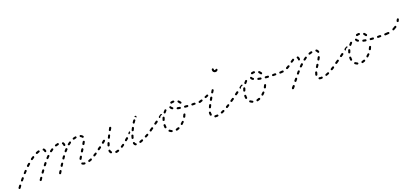

<svg xmlns="http://www.w3.org/2000/svg" viewBox="12 -1117 3919 1827"><g transform="rotate(-20 1971.5 -203.0)"><path d="M437 -8Q437 -12 433 -14Q431 -15 429 -15Q427 -16 425 -15Q424 -15 422 -13Q420 -12 419 -11L408 7Q406 11 407 15Q408 19 411 21Q413 22 415 22Q417 23 419 22Q421 22 422 21Q424 19 425 18L436 0Q438 -4 437 -8ZM27 0Q30 -3 29 -7Q29 -11 25 -14Q24 -15 22 -16Q20 -16 18 -16Q16 -16 14 -15Q13 -14 11 -12Q5 -4 -1 5Q-2 6 -2 6Q-5 9 -4 13Q-3 18 0 20Q3 23 7 22Q12 21 14 18Q14 18 15 17Q21 8 27 0ZM243 -6Q243 -8 243 -10Q243 -12 241 -13Q240 -15 239 -16Q235 -18 231 -18Q227 -17 225 -13L213 4Q212 6 211 8Q211 10 211 12Q212 14 213 15Q214 17 215 18Q219 21 223 20Q227 19 229 16L241 -2Q243 -4 243 -6ZM673 12Q676 9 677 5Q677 3 676 1Q675 -1 674 -3Q673 -4 671 -5Q669 -6 667 -6Q658 -7 653 -10Q651 -12 649 -12Q647 -13 645 -12Q643 -12 642 -11Q640 -10 639 -8Q636 -5 637 -1Q637 3 641 6Q650 13 666 14Q670 14 673 12ZM746 -7Q747 -11 746 -14Q745 -16 743 -18Q742 -19 740 -20Q738 -20 736 -20Q734 -20 732 -19Q723 -15 714 -12Q712 -12 710 -10Q709 -9 708 -7Q707 -5 707 -3Q707 -1 707 0Q709 4 712 6Q716 8 720 7Q730 4 741 -1Q744 -3 746 -7ZM807 -42Q808 -43 808 -45Q808 -47 808 -49Q808 -51 807 -53Q804 -56 800 -57Q796 -58 793 -55Q783 -49 775 -44Q774 -43 773 -41Q771 -39 771 -37Q771 -36 771 -34Q771 -32 772 -30Q775 -26 779 -26Q783 -25 786 -27Q794 -32 804 -39Q806 -40 807 -42ZM76 -65Q76 -69 73 -72Q70 -75 65 -74Q61 -74 59 -71Q51 -62 44 -53Q42 -50 42 -46Q42 -42 46 -39Q49 -37 53 -37Q57 -38 60 -41Q67 -49 74 -58Q77 -61 76 -65ZM467 -50 474 -61Q476 -63 476 -65Q476 -67 476 -69Q475 -70 474 -72Q473 -74 471 -75Q468 -77 464 -76Q460 -75 458 -72L450 -61L446 -54Q444 -50 445 -46Q446 -42 449 -40Q451 -39 453 -39Q455 -38 457 -39Q459 -39 460 -40Q462 -42 463 -43ZM636 -50Q636 -48 637 -46Q637 -44 639 -43Q640 -41 642 -40Q646 -39 650 -40Q653 -41 655 -45Q659 -52 665 -63Q666 -65 666 -67Q666 -69 666 -70Q665 -72 664 -74Q663 -76 661 -76Q658 -79 654 -77Q650 -76 648 -73Q641 -61 637 -54Q636 -52 636 -50ZM284 -65Q285 -67 285 -69Q284 -71 283 -73Q282 -75 281 -76Q277 -78 273 -78Q269 -77 267 -74L254 -56Q253 -54 253 -52Q252 -51 252 -49Q253 -47 254 -45Q255 -43 256 -42Q260 -40 264 -40Q268 -41 270 -44L283 -62Q284 -64 284 -65ZM851 -75Q852 -79 849 -83Q848 -84 846 -85Q845 -87 843 -87Q841 -87 839 -87Q837 -86 835 -85H834Q831 -82 830 -78Q830 -74 832 -71Q833 -69 835 -68Q836 -67 838 -66Q840 -66 842 -67Q844 -67 846 -68L847 -69Q850 -71 851 -75ZM126 -120Q126 -125 123 -127Q120 -130 116 -130Q112 -130 109 -127Q101 -119 94 -110Q91 -107 91 -103Q91 -99 94 -96Q97 -94 101 -94Q106 -94 108 -97Q116 -105 123 -113Q126 -116 126 -120ZM516 -128Q516 -132 512 -134Q509 -137 505 -136Q501 -135 498 -132Q492 -124 486 -115Q484 -111 484 -107Q485 -103 489 -101Q490 -100 492 -99Q494 -99 496 -99Q498 -99 500 -100Q501 -102 502 -103Q509 -112 514 -120Q517 -124 516 -128ZM329 -127Q329 -131 325 -133Q324 -135 322 -135Q320 -136 318 -136Q316 -135 314 -134Q313 -134 311 -132Q305 -124 298 -115Q295 -112 296 -108Q296 -104 299 -101Q301 -100 303 -99Q305 -99 307 -99Q309 -99 311 -100Q312 -101 314 -103Q320 -111 327 -119Q329 -123 329 -127ZM676 -121 674 -117Q672 -113 673 -109Q674 -105 677 -103Q679 -102 681 -102Q683 -101 685 -102Q687 -102 689 -103Q690 -105 691 -106L694 -110L702 -124Q703 -126 704 -128Q704 -130 703 -132Q703 -134 702 -135Q701 -137 699 -138Q695 -140 691 -139Q687 -138 685 -135ZM180 -172Q180 -176 177 -179Q175 -182 170 -182Q166 -183 163 -180Q155 -173 146 -165Q143 -162 143 -158Q143 -153 146 -150Q149 -147 153 -147Q157 -147 160 -150Q168 -158 176 -165Q180 -168 180 -172ZM378 -180Q378 -184 375 -187Q374 -188 372 -189Q370 -190 368 -190Q366 -190 364 -189Q363 -188 361 -187Q354 -179 346 -171Q343 -168 343 -164Q343 -160 346 -157Q349 -154 353 -154Q358 -155 360 -158Q368 -165 375 -173Q378 -176 378 -180ZM561 -179Q562 -181 561 -183Q561 -185 561 -186Q560 -188 558 -190Q555 -192 551 -192Q547 -192 544 -189Q537 -181 530 -173Q527 -170 528 -166Q528 -161 531 -159Q534 -156 538 -156Q543 -157 545 -160Q552 -168 559 -175Q560 -177 561 -179ZM710 -171Q711 -167 715 -164Q717 -163 719 -163Q721 -163 723 -163Q725 -164 726 -165Q728 -166 729 -168Q735 -179 739 -187Q741 -191 740 -194Q739 -198 735 -200Q733 -201 731 -201Q729 -202 727 -201Q725 -200 724 -199Q722 -198 721 -196Q718 -189 711 -178Q709 -175 710 -171ZM238 -217Q239 -221 237 -224Q235 -228 231 -229Q226 -229 223 -227Q214 -221 204 -214Q201 -211 200 -207Q200 -203 202 -200Q205 -196 209 -196Q213 -195 216 -198Q225 -205 234 -210Q238 -213 238 -217ZM434 -224Q435 -228 433 -232Q430 -235 426 -236Q422 -237 419 -235Q410 -229 401 -222Q399 -220 398 -219Q397 -217 397 -215Q397 -213 397 -211Q398 -209 399 -208Q401 -204 405 -204Q410 -203 413 -206Q421 -212 430 -218Q433 -220 434 -224ZM615 -228Q616 -232 613 -236Q612 -237 611 -238Q609 -240 607 -240Q605 -240 603 -240Q601 -239 599 -238Q591 -232 582 -225Q579 -223 578 -218Q578 -214 581 -211Q582 -210 584 -209Q585 -208 587 -208Q589 -207 591 -208Q593 -208 595 -210Q603 -216 611 -222Q614 -224 615 -228ZM536 -226Q536 -222 539 -219Q542 -216 546 -216Q548 -216 550 -217Q551 -217 553 -219Q554 -220 555 -222Q556 -224 556 -226Q556 -226 556 -227Q556 -234 554 -241Q551 -247 547 -253Q545 -254 544 -255Q542 -256 540 -256Q538 -256 536 -255Q534 -255 533 -253Q530 -251 529 -247Q529 -242 532 -239Q536 -235 536 -227Q536 -226 536 -226ZM349 -226Q352 -223 357 -223Q359 -223 360 -224Q362 -225 363 -227Q365 -228 365 -230Q366 -232 366 -234Q365 -242 362 -249Q359 -256 352 -261Q349 -263 345 -263Q341 -262 338 -258Q336 -255 336 -251Q337 -247 341 -245Q345 -241 346 -232Q346 -228 349 -226ZM735 -230Q739 -229 742 -231Q744 -232 745 -234Q746 -235 747 -237Q747 -239 747 -241Q747 -243 746 -245Q739 -256 725 -262Q724 -263 722 -263Q720 -263 718 -263Q716 -262 714 -261Q713 -259 712 -257Q710 -254 712 -250Q713 -246 717 -244Q725 -240 728 -235Q731 -231 735 -230ZM302 -244Q303 -246 304 -247Q305 -249 305 -251Q305 -253 305 -255Q304 -259 300 -261Q296 -263 292 -262Q282 -259 270 -254Q268 -253 267 -251Q266 -250 265 -248Q264 -246 264 -244Q264 -242 265 -240Q267 -237 271 -235Q274 -234 278 -235Q289 -240 298 -243Q300 -243 302 -244ZM496 -247Q498 -248 499 -249Q500 -251 501 -253Q501 -255 501 -257Q500 -261 497 -263Q493 -266 489 -265Q478 -263 467 -259Q465 -258 463 -257Q462 -256 461 -254Q460 -252 460 -250Q460 -248 461 -246Q461 -244 462 -243Q464 -242 466 -241Q467 -240 469 -240Q471 -240 473 -240Q483 -244 492 -245Q494 -246 496 -247ZM676 -249Q678 -250 679 -252Q680 -253 681 -255Q681 -257 681 -259Q680 -263 677 -266Q674 -268 670 -267Q659 -266 648 -262Q646 -262 644 -260Q643 -259 642 -257Q641 -256 641 -254Q640 -252 641 -250Q642 -246 646 -244Q650 -242 654 -243Q663 -246 673 -248Q675 -248 676 -249Z M1018 4Q1020 1 1018 -3Q1018 -5 1016 -7Q1015 -8 1013 -9Q1012 -10 1010 -10Q1008 -10 1006 -10Q996 -6 987 -5Q983 -5 980 -2Q978 1 978 6Q978 7 979 9Q980 11 982 12Q983 14 985 14Q987 15 989 15Q1000 14 1012 9Q1016 8 1018 4ZM1170 -1Q1175 5 1182 9Q1186 11 1190 9Q1194 8 1196 4Q1196 2 1196 0Q1197 -2 1196 -4Q1195 -6 1194 -7Q1192 -8 1191 -9Q1188 -11 1187 -12Q1187 -13 1187 -13Q1186 -13 1186 -14Q1186 -14 1186 -15Q1185 -17 1184 -20Q1183 -24 1180 -26Q1176 -28 1172 -27Q1170 -26 1168 -25Q1167 -24 1166 -22Q1165 -21 1165 -19Q1164 -17 1165 -15Q1166 -10 1168 -6Q1169 -4 1170 -1ZM1263 -8Q1265 -9 1266 -11Q1266 -13 1266 -15Q1266 -17 1265 -19Q1264 -22 1260 -24Q1256 -25 1252 -24Q1242 -19 1233 -16Q1231 -15 1229 -14Q1228 -12 1227 -11Q1226 -9 1226 -7Q1226 -5 1227 -3Q1228 1 1232 3Q1236 4 1240 3Q1249 -1 1260 -5Q1262 -6 1263 -8ZM939 1Q944 1 947 -2Q950 -4 950 -9Q950 -13 947 -16Q942 -21 941 -29Q941 -31 940 -33Q939 -34 937 -36Q936 -37 934 -38Q932 -38 930 -38Q926 -38 923 -34Q921 -31 921 -27Q922 -12 932 -2Q935 1 939 1ZM1081 -31Q1082 -32 1082 -34Q1083 -36 1082 -38Q1082 -40 1081 -42Q1078 -45 1074 -46Q1070 -46 1067 -44Q1058 -37 1049 -32Q1048 -31 1047 -29Q1045 -28 1045 -26Q1045 -24 1045 -22Q1045 -20 1046 -18Q1049 -15 1053 -14Q1057 -13 1060 -15Q1069 -21 1078 -28Q1080 -29 1081 -31ZM1331 -45Q1332 -49 1330 -53Q1328 -56 1324 -57Q1320 -58 1317 -56Q1307 -51 1298 -46Q1294 -44 1293 -40Q1292 -36 1294 -32Q1295 -31 1296 -29Q1298 -28 1300 -28Q1302 -27 1304 -27Q1306 -27 1307 -28Q1317 -34 1327 -39Q1330 -41 1331 -45ZM1169 -67Q1169 -65 1170 -63Q1171 -61 1173 -60Q1175 -59 1176 -58Q1180 -57 1184 -59Q1188 -61 1189 -65Q1191 -75 1195 -85Q1196 -87 1196 -89Q1196 -91 1195 -93Q1194 -95 1192 -96Q1191 -97 1189 -98Q1185 -99 1181 -98Q1178 -96 1176 -92Q1172 -81 1170 -71Q1169 -69 1169 -67ZM1139 -82Q1139 -86 1136 -89Q1135 -91 1133 -92Q1131 -93 1129 -93Q1127 -93 1125 -92Q1123 -91 1122 -90Q1114 -83 1106 -76Q1105 -74 1104 -73Q1103 -71 1103 -69Q1103 -67 1103 -65Q1104 -63 1105 -62Q1108 -59 1112 -58Q1116 -58 1119 -61Q1127 -68 1136 -75Q1139 -78 1139 -82ZM1378 -75Q1379 -79 1376 -83Q1375 -84 1373 -85Q1372 -86 1370 -87Q1368 -87 1366 -87Q1364 -86 1362 -85L1360 -83Q1356 -81 1355 -77Q1355 -73 1357 -69Q1358 -68 1360 -67Q1362 -66 1363 -65Q1365 -65 1367 -65Q1369 -66 1371 -67L1374 -69Q1377 -71 1378 -75ZM868 -88Q868 -92 866 -95Q863 -99 859 -99Q855 -100 852 -98Q843 -91 834 -85Q831 -83 830 -79Q829 -75 832 -71Q833 -70 835 -69Q836 -68 838 -67Q840 -67 842 -67Q844 -68 846 -69Q855 -75 864 -81Q867 -84 868 -88ZM931 -74Q933 -70 937 -69Q941 -68 945 -70Q948 -72 950 -75Q953 -85 957 -95Q958 -99 957 -103Q955 -107 951 -108Q947 -110 943 -108Q940 -106 938 -102Q934 -91 931 -82Q929 -78 931 -74ZM1156 -115Q1156 -117 1156 -119Q1156 -121 1156 -122Q1157 -124 1159 -126Q1166 -133 1173 -141Q1173 -141 1173 -141Q1173 -141 1173 -141Q1173 -140 1173 -138Q1173 -131 1175 -125Q1176 -122 1177 -120Q1175 -119 1172 -118Q1166 -115 1161 -110Q1161 -110 1161 -110Q1160 -110 1160 -111Q1159 -111 1159 -112Q1157 -113 1156 -115ZM925 -134Q925 -138 922 -142Q921 -143 919 -144Q918 -145 916 -145Q914 -145 912 -144Q910 -144 908 -143Q900 -136 892 -129Q891 -128 890 -126Q889 -124 888 -122Q888 -120 889 -118Q889 -116 891 -115Q892 -113 894 -112Q895 -111 897 -111Q899 -111 901 -111Q903 -112 905 -113Q913 -120 921 -127Q925 -130 925 -134ZM1196 -137Q1195 -135 1196 -133Q1197 -131 1198 -129Q1200 -128 1201 -127Q1205 -125 1209 -127Q1213 -128 1215 -132Q1219 -141 1224 -151Q1225 -153 1225 -155Q1225 -157 1224 -159Q1224 -161 1222 -162Q1221 -164 1219 -165Q1216 -167 1212 -165Q1208 -164 1206 -160Q1201 -150 1196 -140Q1196 -139 1196 -137ZM959 -143Q960 -139 964 -137Q967 -135 971 -137Q975 -138 977 -142Q982 -151 986 -161Q988 -165 987 -169Q986 -173 982 -175Q978 -176 974 -175Q970 -174 969 -170Q964 -160 959 -150Q957 -147 959 -143ZM1230 -203Q1229 -201 1230 -199Q1230 -197 1231 -195Q1232 -194 1234 -193Q1237 -190 1242 -191Q1246 -192 1248 -196Q1252 -202 1260 -213Q1263 -216 1262 -220Q1261 -224 1258 -227Q1256 -228 1255 -228Q1253 -229 1251 -228Q1249 -228 1247 -227Q1245 -226 1244 -225Q1236 -213 1231 -206Q1230 -205 1230 -203ZM992 -209Q993 -205 997 -203Q1000 -200 1004 -202Q1008 -203 1010 -206L1021 -225Q1023 -229 1022 -233Q1021 -237 1017 -239Q1013 -241 1009 -240Q1005 -239 1003 -235L993 -216Q991 -213 992 -209ZM1273 -256Q1277 -257 1280 -255Q1282 -254 1283 -252Q1284 -250 1284 -248Q1285 -246 1284 -244Q1284 -242 1282 -241Q1281 -239 1279 -236Q1276 -241 1272 -245Q1268 -247 1264 -249Q1265 -251 1266 -252Q1269 -256 1273 -256Z M1629 2Q1631 1 1631 -1Q1632 -3 1632 -5Q1632 -7 1631 -8Q1629 -12 1626 -14Q1622 -15 1618 -14Q1609 -10 1600 -8Q1598 -7 1596 -6Q1594 -5 1593 -3Q1592 -1 1592 1Q1592 3 1592 4Q1593 9 1596 11Q1600 13 1604 12Q1615 9 1626 5Q1628 4 1629 2ZM1551 9Q1553 9 1555 8Q1557 8 1558 6Q1560 5 1561 3Q1562 -1 1561 -5Q1559 -9 1555 -10Q1547 -14 1540 -19Q1536 -22 1532 -22Q1528 -21 1526 -18Q1524 -17 1524 -15Q1523 -13 1523 -11Q1523 -9 1524 -7Q1525 -5 1527 -4Q1536 4 1548 8Q1549 9 1551 9ZM1689 -44Q1690 -46 1690 -48Q1690 -50 1689 -52Q1688 -53 1687 -55Q1685 -56 1683 -57Q1681 -57 1679 -57Q1677 -57 1676 -56Q1674 -56 1673 -54Q1666 -47 1658 -40Q1657 -39 1656 -37Q1655 -35 1655 -33Q1655 -31 1655 -29Q1656 -27 1657 -26Q1659 -24 1660 -23Q1662 -23 1664 -22Q1666 -22 1668 -23Q1670 -24 1671 -25Q1680 -32 1687 -41Q1689 -42 1689 -44ZM1498 -54Q1499 -52 1500 -50Q1501 -48 1503 -47Q1504 -46 1506 -46Q1508 -45 1510 -46Q1512 -46 1514 -47Q1515 -48 1516 -50Q1518 -52 1518 -53Q1518 -55 1518 -57Q1517 -64 1517 -71Q1517 -74 1517 -76Q1517 -81 1514 -84Q1511 -87 1507 -87Q1503 -87 1500 -84Q1497 -81 1497 -77Q1497 -74 1497 -71Q1497 -62 1498 -54ZM1396 -89Q1397 -93 1394 -96Q1392 -99 1388 -100Q1384 -101 1380 -98L1361 -85Q1360 -84 1359 -82Q1357 -81 1357 -79Q1357 -77 1357 -75Q1358 -73 1359 -71Q1361 -68 1365 -67Q1369 -66 1373 -69L1392 -82Q1395 -84 1396 -89ZM1729 -108Q1729 -110 1729 -112Q1728 -113 1727 -115Q1725 -116 1723 -117Q1720 -119 1716 -117Q1712 -116 1710 -112Q1706 -103 1701 -94Q1699 -90 1700 -86Q1701 -82 1705 -80Q1709 -78 1713 -79Q1717 -80 1719 -84Q1724 -94 1728 -104Q1729 -106 1729 -108ZM1458 -133Q1459 -137 1456 -140Q1455 -142 1453 -143Q1452 -144 1450 -144Q1448 -145 1446 -144Q1444 -144 1442 -143L1424 -129Q1420 -127 1419 -123Q1419 -119 1421 -115Q1424 -112 1428 -111Q1432 -110 1435 -113L1454 -126Q1457 -129 1458 -133ZM1506 -122Q1508 -119 1512 -118Q1514 -117 1516 -117Q1518 -117 1520 -118Q1522 -119 1523 -121Q1524 -122 1525 -124Q1528 -134 1532 -143Q1533 -147 1532 -151Q1530 -155 1527 -156Q1523 -158 1519 -156Q1515 -155 1513 -151Q1509 -141 1506 -130Q1504 -126 1506 -122ZM1500 -170Q1505 -175 1511 -177Q1515 -179 1519 -179Q1517 -183 1517 -186Q1514 -189 1511 -189Q1507 -189 1504 -187L1485 -174Q1482 -171 1481 -167Q1481 -163 1483 -160Q1484 -158 1486 -157Q1488 -156 1490 -156Q1490 -156 1490 -156Q1491 -156 1491 -155Q1492 -158 1493 -160Q1495 -166 1500 -170ZM1902 -162Q1904 -163 1905 -164Q1906 -165 1907 -167Q1908 -169 1908 -171Q1908 -175 1905 -178Q1902 -181 1898 -181H1896Q1894 -181 1892 -180Q1890 -179 1889 -178Q1887 -177 1887 -175Q1886 -173 1886 -171Q1886 -167 1889 -164Q1892 -161 1896 -161H1898Q1900 -161 1902 -162ZM1852 -164Q1855 -167 1855 -171Q1855 -173 1854 -175Q1853 -177 1852 -178Q1850 -180 1849 -181Q1847 -181 1845 -182H1824Q1819 -182 1816 -179Q1813 -176 1813 -172Q1813 -170 1814 -168Q1815 -167 1816 -165Q1817 -164 1819 -163Q1821 -162 1823 -162H1844Q1849 -161 1852 -164ZM1779 -167Q1782 -170 1782 -174Q1782 -176 1782 -178Q1781 -179 1780 -181Q1778 -182 1776 -183Q1775 -184 1773 -184Q1762 -185 1752 -186Q1748 -186 1744 -184Q1741 -181 1741 -177Q1741 -175 1741 -173Q1742 -171 1743 -169Q1744 -168 1746 -167Q1748 -166 1750 -166Q1760 -165 1771 -164Q1776 -164 1779 -167ZM1706 -174Q1709 -176 1710 -180Q1710 -184 1708 -188Q1706 -191 1701 -192Q1691 -194 1681 -196Q1679 -196 1677 -196Q1675 -195 1674 -194Q1672 -193 1671 -191Q1670 -190 1669 -188Q1668 -184 1671 -180Q1673 -177 1677 -176Q1687 -174 1698 -172Q1702 -171 1706 -174ZM1539 -190Q1540 -186 1543 -183Q1546 -180 1550 -181Q1554 -181 1557 -185Q1563 -193 1570 -200Q1573 -203 1573 -207Q1573 -211 1570 -214Q1567 -217 1563 -217Q1559 -217 1556 -214Q1548 -206 1541 -197Q1539 -194 1539 -190ZM1633 -193Q1637 -194 1639 -198Q1640 -199 1641 -201Q1641 -203 1641 -205Q1640 -207 1639 -209Q1638 -210 1636 -212Q1628 -217 1626 -223Q1625 -226 1621 -228Q1617 -230 1613 -228Q1609 -226 1608 -223Q1606 -219 1608 -215Q1612 -203 1625 -195Q1629 -193 1633 -193ZM1712 -253Q1710 -254 1708 -254Q1706 -254 1704 -253Q1703 -252 1701 -250Q1700 -249 1699 -247Q1699 -245 1699 -243Q1699 -241 1700 -239Q1700 -238 1702 -236Q1708 -230 1713 -222Q1715 -218 1720 -217Q1724 -216 1727 -218Q1731 -221 1732 -225Q1733 -229 1731 -232Q1724 -243 1715 -251Q1714 -252 1712 -253ZM1632 -262Q1630 -258 1631 -254Q1631 -253 1633 -251Q1634 -249 1636 -248Q1637 -247 1639 -247Q1641 -247 1643 -247Q1651 -250 1662 -250Q1666 -250 1669 -253Q1672 -256 1672 -260Q1671 -264 1668 -267Q1665 -270 1661 -270Q1648 -270 1638 -267Q1634 -266 1632 -262Z M2012 19Q2016 18 2019 15Q2021 12 2021 8Q2020 4 2017 1Q2014 -2 2010 -1Q2005 -1 2000 -1Q1995 -1 1991 -1Q1987 -2 1984 1Q1981 4 1980 8Q1980 10 1980 12Q1981 14 1982 15Q1984 17 1985 18Q1987 19 1989 19Q1994 19 2000 19Q2006 19 2012 19ZM2089 -9Q2090 -13 2088 -17Q2087 -19 2086 -20Q2084 -21 2082 -22Q2081 -23 2079 -22Q2077 -22 2075 -22Q2065 -17 2056 -13Q2054 -13 2053 -11Q2052 -10 2051 -8Q2050 -6 2050 -4Q2050 -2 2051 0Q2052 3 2056 5Q2060 7 2064 5Q2073 1 2083 -3Q2087 -5 2089 -9ZM1944 -19Q1945 -15 1949 -13Q1952 -10 1956 -11Q1958 -12 1960 -13Q1961 -14 1962 -15Q1964 -17 1964 -19Q1964 -21 1964 -23Q1963 -29 1963 -39Q1963 -40 1963 -41Q1964 -45 1961 -48Q1958 -51 1954 -52Q1950 -52 1947 -50Q1944 -47 1943 -43Q1943 -41 1943 -39Q1943 -27 1944 -19ZM2151 -46Q2152 -50 2150 -54Q2148 -57 2143 -58Q2139 -59 2136 -56Q2127 -51 2118 -46Q2115 -43 2114 -39Q2113 -35 2115 -32Q2116 -30 2118 -29Q2119 -28 2121 -27Q2123 -27 2125 -27Q2127 -27 2129 -28Q2138 -34 2147 -40Q2150 -42 2151 -46ZM2194 -75Q2195 -79 2192 -83Q2191 -84 2189 -85Q2188 -87 2186 -87Q2184 -87 2182 -87Q2180 -86 2178 -85Q2174 -82 2174 -78Q2173 -74 2175 -71Q2176 -69 2178 -68Q2180 -67 2182 -67Q2184 -66 2186 -67Q2188 -67 2189 -68L2190 -69Q2193 -71 2194 -75ZM1961 -90Q1961 -88 1961 -86Q1962 -84 1963 -83Q1965 -81 1967 -80Q1970 -79 1974 -80Q1978 -81 1980 -85Q1984 -94 1989 -104Q1991 -107 1990 -111Q1988 -115 1985 -117Q1981 -119 1977 -118Q1973 -116 1971 -113Q1966 -103 1962 -94Q1961 -92 1961 -90ZM1994 -150Q1996 -146 1999 -144Q2001 -143 2003 -143Q2005 -143 2007 -143Q2009 -144 2010 -145Q2012 -146 2013 -148L2023 -166Q2025 -170 2024 -174Q2023 -178 2019 -180Q2017 -181 2015 -181Q2013 -181 2011 -181Q2010 -180 2008 -179Q2006 -178 2005 -176L1995 -158Q1993 -154 1994 -150ZM1924 -170Q1926 -171 1927 -173Q1928 -175 1928 -177Q1928 -179 1927 -181Q1926 -185 1922 -186Q1919 -188 1915 -187Q1905 -184 1895 -181Q1891 -179 1889 -176Q1887 -172 1888 -168Q1889 -166 1890 -165Q1892 -163 1893 -162Q1895 -161 1897 -161Q1899 -161 1901 -161Q1911 -165 1921 -168Q1923 -169 1924 -170ZM1992 -196Q1993 -198 1994 -200Q1995 -202 1995 -204Q1995 -206 1994 -207Q1992 -211 1988 -213Q1984 -214 1981 -212Q1972 -208 1962 -204Q1958 -203 1956 -199Q1955 -195 1956 -191Q1958 -188 1962 -186Q1966 -184 1969 -186Q1980 -190 1989 -194Q1991 -195 1992 -196ZM2030 -213Q2031 -209 2035 -207Q2038 -205 2042 -206Q2046 -207 2048 -210L2059 -228Q2061 -232 2060 -236Q2059 -240 2055 -242Q2052 -244 2048 -243Q2044 -242 2042 -238L2031 -220Q2029 -217 2030 -213ZM2137 -406Q2134 -406 2131 -408Q2129 -411 2129 -414Q2129 -415 2129 -416Q2130 -420 2128 -424Q2126 -427 2122 -429Q2120 -429 2118 -429Q2116 -429 2115 -428Q2113 -427 2112 -425Q2111 -423 2110 -422Q2109 -418 2109 -414Q2109 -408 2111 -403Q2113 -398 2117 -394Q2121 -390 2126 -388Q2131 -386 2137 -386Q2144 -386 2150 -389Q2156 -392 2159 -397Q2162 -401 2161 -405Q2161 -409 2157 -411Q2156 -412 2154 -413Q2152 -413 2150 -413Q2148 -413 2146 -412Q2145 -411 2143 -409Q2142 -408 2141 -407Q2139 -406 2137 -406Z M2446 2Q2448 1 2448 -1Q2449 -3 2449 -5Q2449 -7 2448 -8Q2446 -12 2443 -14Q2439 -15 2435 -14Q2426 -10 2417 -8Q2415 -7 2413 -6Q2411 -5 2410 -3Q2409 -1 2409 1Q2409 3 2409 4Q2410 9 2413 11Q2417 13 2421 12Q2432 9 2443 5Q2445 4 2446 2ZM2368 9Q2370 9 2372 8Q2374 8 2375 6Q2377 5 2378 3Q2379 -1 2378 -5Q2376 -9 2372 -10Q2364 -14 2357 -19Q2353 -22 2349 -22Q2345 -21 2343 -18Q2341 -17 2341 -15Q2340 -13 2340 -11Q2340 -9 2341 -7Q2342 -5 2344 -4Q2353 4 2365 8Q2366 9 2368 9ZM2506 -44Q2507 -46 2507 -48Q2507 -50 2506 -52Q2505 -53 2504 -55Q2502 -56 2500 -57Q2498 -57 2496 -57Q2494 -57 2493 -56Q2491 -56 2490 -54Q2483 -47 2475 -40Q2474 -39 2473 -37Q2472 -35 2472 -33Q2472 -31 2472 -29Q2473 -27 2474 -26Q2476 -24 2477 -23Q2479 -23 2481 -22Q2483 -22 2485 -23Q2487 -24 2488 -25Q2497 -32 2504 -41Q2506 -42 2506 -44ZM2315 -54Q2316 -52 2317 -50Q2318 -48 2320 -47Q2321 -46 2323 -46Q2325 -45 2327 -46Q2329 -46 2331 -47Q2332 -48 2333 -50Q2335 -52 2335 -53Q2335 -55 2335 -57Q2334 -64 2334 -71Q2334 -74 2334 -76Q2334 -81 2331 -84Q2328 -87 2324 -87Q2320 -87 2317 -84Q2314 -81 2314 -77Q2314 -74 2314 -71Q2314 -62 2315 -54ZM2213 -89Q2214 -93 2211 -96Q2209 -99 2205 -100Q2201 -101 2197 -98L2178 -85Q2177 -84 2176 -82Q2174 -81 2174 -79Q2174 -77 2174 -75Q2175 -73 2176 -71Q2178 -68 2182 -67Q2186 -66 2190 -69L2209 -82Q2212 -84 2213 -89ZM2546 -108Q2546 -110 2546 -112Q2545 -113 2544 -115Q2542 -116 2540 -117Q2537 -119 2533 -117Q2529 -116 2527 -112Q2523 -103 2518 -94Q2516 -90 2517 -86Q2518 -82 2522 -80Q2526 -78 2530 -79Q2534 -80 2536 -84Q2541 -94 2545 -104Q2546 -106 2546 -108ZM2275 -133Q2276 -137 2273 -140Q2272 -142 2270 -143Q2269 -144 2267 -144Q2265 -145 2263 -144Q2261 -144 2259 -143L2241 -129Q2237 -127 2236 -123Q2236 -119 2238 -115Q2241 -112 2245 -111Q2249 -110 2252 -113L2271 -126Q2274 -129 2275 -133ZM2323 -122Q2325 -119 2329 -118Q2331 -117 2333 -117Q2335 -117 2337 -118Q2339 -119 2340 -121Q2341 -122 2342 -124Q2345 -134 2349 -143Q2350 -147 2349 -151Q2347 -155 2344 -156Q2340 -158 2336 -156Q2332 -155 2330 -151Q2326 -141 2323 -130Q2321 -126 2323 -122ZM2317 -170Q2322 -175 2328 -177Q2332 -179 2336 -179Q2334 -183 2334 -186Q2331 -189 2328 -189Q2324 -189 2321 -187L2302 -174Q2299 -171 2298 -167Q2298 -163 2300 -160Q2301 -158 2303 -157Q2305 -156 2307 -156Q2307 -156 2307 -156Q2308 -156 2308 -155Q2309 -158 2310 -160Q2312 -166 2317 -170ZM2719 -162Q2721 -163 2722 -164Q2723 -165 2724 -167Q2725 -169 2725 -171Q2725 -175 2722 -178Q2719 -181 2715 -181H2713Q2711 -181 2709 -180Q2707 -179 2706 -178Q2704 -177 2704 -175Q2703 -173 2703 -171Q2703 -167 2706 -164Q2709 -161 2713 -161H2715Q2717 -161 2719 -162ZM2669 -164Q2672 -167 2672 -171Q2672 -173 2671 -175Q2670 -177 2669 -178Q2667 -180 2666 -181Q2664 -181 2662 -182H2641Q2636 -182 2633 -179Q2630 -176 2630 -172Q2630 -170 2631 -168Q2632 -167 2633 -165Q2634 -164 2636 -163Q2638 -162 2640 -162H2661Q2666 -161 2669 -164ZM2596 -167Q2599 -170 2599 -174Q2599 -176 2599 -178Q2598 -179 2597 -181Q2595 -182 2593 -183Q2592 -184 2590 -184Q2579 -185 2569 -186Q2565 -186 2561 -184Q2558 -181 2558 -177Q2558 -175 2558 -173Q2559 -171 2560 -169Q2561 -168 2563 -167Q2565 -166 2567 -166Q2577 -165 2588 -164Q2593 -164 2596 -167ZM2523 -174Q2526 -176 2527 -180Q2527 -184 2525 -188Q2523 -191 2518 -192Q2508 -194 2498 -196Q2496 -196 2494 -196Q2492 -195 2491 -194Q2489 -193 2488 -191Q2487 -190 2486 -188Q2485 -184 2488 -180Q2490 -177 2494 -176Q2504 -174 2515 -172Q2519 -171 2523 -174ZM2356 -190Q2357 -186 2360 -183Q2363 -180 2367 -181Q2371 -181 2374 -185Q2380 -193 2387 -200Q2390 -203 2390 -207Q2390 -211 2387 -214Q2384 -217 2380 -217Q2376 -217 2373 -214Q2365 -206 2358 -197Q2356 -194 2356 -190ZM2450 -193Q2454 -194 2456 -198Q2457 -199 2458 -201Q2458 -203 2458 -205Q2457 -207 2456 -209Q2455 -210 2453 -212Q2445 -217 2443 -223Q2442 -226 2438 -228Q2434 -230 2430 -228Q2426 -226 2425 -223Q2423 -219 2425 -215Q2429 -203 2442 -195Q2446 -193 2450 -193ZM2529 -253Q2527 -254 2525 -254Q2523 -254 2521 -253Q2520 -252 2518 -250Q2517 -249 2516 -247Q2516 -245 2516 -243Q2516 -241 2517 -239Q2517 -238 2519 -236Q2525 -230 2530 -222Q2532 -218 2537 -217Q2541 -216 2544 -218Q2548 -221 2549 -225Q2550 -229 2548 -232Q2541 -243 2532 -251Q2531 -252 2529 -253ZM2449 -262Q2447 -258 2448 -254Q2448 -253 2450 -251Q2451 -249 2453 -248Q2454 -247 2456 -247Q2458 -247 2460 -247Q2468 -250 2479 -250Q2483 -250 2486 -253Q2489 -256 2489 -260Q2488 -264 2485 -267Q2482 -270 2478 -270Q2465 -270 2455 -267Q2451 -266 2449 -262Z M2799 -8Q2799 -12 2795 -15Q2792 -17 2788 -17Q2784 -16 2781 -13Q2774 -4 2767 3Q2765 7 2765 11Q2765 15 2768 18Q2772 20 2776 20Q2780 20 2783 17Q2789 9 2797 0Q2799 -4 2799 -8ZM3068 19Q3072 19 3075 16Q3077 13 3077 9Q3077 7 3076 5Q3075 3 3074 2Q3072 0 3070 0Q3068 -1 3066 -1Q3062 0 3057 0Q3053 0 3048 -2Q3044 -3 3041 -1Q3037 1 3036 5Q3035 7 3035 9Q3036 11 3037 13Q3038 15 3039 16Q3041 17 3043 18Q3050 20 3058 20Q3063 20 3068 19ZM3145 -2Q3147 -4 3147 -5Q3148 -7 3148 -9Q3148 -11 3147 -13Q3146 -17 3142 -18Q3138 -20 3134 -18Q3124 -14 3115 -10Q3111 -9 3109 -5Q3107 -2 3108 2Q3109 4 3110 6Q3112 7 3113 8Q3115 9 3117 9Q3119 9 3121 8Q3131 5 3142 0Q3144 -1 3145 -2ZM3210 -40Q3211 -42 3212 -44Q3212 -46 3212 -48Q3211 -50 3210 -51Q3208 -55 3204 -55Q3200 -56 3196 -54Q3187 -47 3178 -42Q3175 -40 3174 -36Q3173 -32 3175 -28Q3176 -27 3178 -26Q3180 -24 3181 -24Q3183 -23 3185 -24Q3187 -24 3189 -25Q3198 -31 3208 -37Q3209 -38 3210 -40ZM3018 -32Q3019 -30 3020 -29Q3021 -27 3022 -26Q3024 -25 3026 -24Q3030 -24 3034 -26Q3037 -28 3038 -32Q3040 -41 3044 -52Q3044 -54 3044 -56Q3044 -58 3043 -59Q3042 -61 3041 -63Q3040 -64 3038 -65Q3034 -66 3030 -64Q3026 -63 3025 -59Q3020 -47 3018 -36Q3018 -34 3018 -32ZM2845 -66Q2844 -70 2841 -72Q2838 -75 2834 -74Q2830 -74 2827 -71L2813 -54Q2811 -50 2811 -46Q2812 -42 2815 -39Q2818 -37 2822 -37Q2827 -38 2829 -41L2843 -58Q2845 -61 2845 -66ZM3255 -72Q3257 -73 3257 -75Q3257 -77 3257 -79Q3256 -81 3255 -83Q3253 -86 3249 -87Q3245 -88 3241 -85L3239 -83Q3237 -82 3236 -81Q3235 -79 3235 -77Q3234 -75 3235 -73Q3235 -71 3236 -69Q3239 -66 3243 -65Q3247 -65 3250 -67L3253 -69Q3254 -70 3255 -72ZM3049 -99Q3050 -95 3053 -93Q3055 -91 3057 -91Q3059 -91 3061 -91Q3062 -92 3064 -93Q3066 -94 3067 -96L3079 -114Q3081 -118 3080 -122Q3079 -126 3076 -128Q3074 -129 3072 -129Q3070 -130 3068 -129Q3066 -129 3064 -128Q3063 -126 3062 -125L3050 -106Q3048 -103 3049 -99ZM2891 -118Q2892 -120 2892 -122Q2892 -124 2891 -126Q2890 -127 2888 -129Q2887 -130 2885 -131Q2883 -131 2881 -131Q2879 -131 2877 -130Q2876 -129 2874 -128Q2867 -120 2860 -111Q2859 -110 2858 -108Q2858 -106 2858 -104Q2858 -102 2859 -100Q2860 -98 2861 -97Q2864 -94 2869 -95Q2873 -95 2875 -98Q2883 -107 2889 -115Q2891 -116 2891 -118ZM2943 -174Q2943 -179 2940 -182Q2937 -185 2933 -185Q2929 -185 2926 -182Q2918 -175 2910 -166Q2907 -163 2907 -159Q2907 -155 2910 -152Q2913 -149 2917 -149Q2921 -149 2924 -152Q2932 -160 2940 -167Q2943 -170 2943 -174ZM3087 -161Q3088 -157 3092 -155Q3094 -154 3096 -154Q3098 -154 3099 -154Q3101 -155 3103 -156Q3105 -157 3105 -159Q3111 -170 3116 -179Q3118 -183 3116 -187Q3115 -191 3111 -192Q3107 -194 3103 -193Q3100 -191 3098 -188Q3094 -179 3088 -169Q3086 -165 3087 -161ZM2743 -164Q2745 -165 2746 -167Q2747 -168 2747 -170Q2748 -172 2748 -174Q2747 -178 2744 -181Q2740 -183 2736 -183Q2726 -181 2715 -181Q2711 -181 2708 -178Q2705 -175 2705 -171Q2705 -167 2708 -164Q2711 -161 2715 -161Q2727 -161 2739 -163Q2741 -163 2743 -164ZM2815 -195Q2817 -196 2817 -198Q2817 -200 2817 -202Q2817 -204 2816 -206Q2813 -209 2809 -210Q2805 -211 2802 -209Q2792 -203 2783 -198Q2779 -196 2778 -192Q2777 -188 2779 -185Q2779 -183 2781 -182Q2783 -180 2784 -180Q2786 -179 2788 -179Q2790 -179 2792 -180Q2802 -185 2813 -192Q2814 -193 2815 -195ZM3000 -219Q3000 -223 2998 -227Q2997 -228 2995 -229Q2994 -230 2992 -231Q2990 -231 2988 -231Q2986 -231 2984 -229Q2975 -223 2966 -216Q2963 -214 2962 -210Q2961 -206 2964 -202Q2966 -199 2971 -199Q2975 -198 2978 -200Q2987 -207 2995 -213Q2999 -215 3000 -219ZM2913 -228Q2912 -224 2915 -221Q2918 -218 2922 -218Q2926 -217 2929 -220Q2932 -223 2933 -227Q2933 -230 2933 -233Q2933 -247 2925 -256Q2922 -259 2918 -259Q2914 -259 2911 -257Q2908 -254 2908 -250Q2907 -246 2910 -242Q2913 -240 2913 -233Q2913 -230 2913 -228ZM2879 -241Q2880 -245 2877 -249Q2875 -253 2871 -254Q2867 -255 2864 -252Q2856 -248 2844 -239Q2843 -238 2842 -236Q2840 -235 2840 -233Q2840 -231 2840 -229Q2841 -227 2842 -225Q2844 -222 2849 -221Q2853 -221 2856 -223Q2867 -231 2874 -235Q2878 -237 2879 -241ZM3114 -225Q3117 -222 3121 -223Q3125 -224 3128 -227Q3130 -231 3129 -235Q3128 -243 3123 -249Q3119 -255 3112 -259Q3111 -260 3109 -260Q3107 -260 3105 -260Q3103 -259 3101 -258Q3100 -257 3099 -255Q3097 -252 3098 -248Q3099 -244 3102 -241Q3109 -238 3110 -231Q3110 -227 3114 -225ZM3062 -243Q3064 -244 3065 -246Q3066 -248 3066 -250Q3067 -252 3066 -254Q3065 -258 3062 -260Q3058 -262 3054 -261Q3043 -259 3032 -254Q3030 -254 3029 -252Q3027 -251 3027 -249Q3026 -247 3026 -245Q3026 -243 3026 -242Q3028 -238 3032 -236Q3035 -234 3039 -236Q3049 -239 3059 -242Q3061 -242 3062 -243Z M3509 2Q3511 1 3511 -1Q3512 -3 3512 -5Q3512 -7 3511 -8Q3509 -12 3506 -14Q3502 -15 3498 -14Q3489 -10 3480 -8Q3478 -7 3476 -6Q3474 -5 3473 -3Q3472 -1 3472 1Q3472 3 3472 4Q3473 9 3476 11Q3480 13 3484 12Q3495 9 3506 5Q3508 4 3509 2ZM3431 9Q3433 9 3435 8Q3437 8 3438 6Q3440 5 3441 3Q3442 -1 3441 -5Q3439 -9 3435 -10Q3427 -14 3420 -19Q3416 -22 3412 -22Q3408 -21 3406 -18Q3404 -17 3404 -15Q3403 -13 3403 -11Q3403 -9 3404 -7Q3405 -5 3407 -4Q3416 4 3428 8Q3429 9 3431 9ZM3569 -44Q3570 -46 3570 -48Q3570 -50 3569 -52Q3568 -53 3567 -55Q3565 -56 3563 -57Q3561 -57 3559 -57Q3557 -57 3556 -56Q3554 -56 3553 -54Q3546 -47 3538 -40Q3537 -39 3536 -37Q3535 -35 3535 -33Q3535 -31 3535 -29Q3536 -27 3537 -26Q3539 -24 3540 -23Q3542 -23 3544 -22Q3546 -22 3548 -23Q3550 -24 3551 -25Q3560 -32 3567 -41Q3569 -42 3569 -44ZM3378 -54Q3379 -52 3380 -50Q3381 -48 3383 -47Q3384 -46 3386 -46Q3388 -45 3390 -46Q3392 -46 3394 -47Q3395 -48 3396 -50Q3398 -52 3398 -53Q3398 -55 3398 -57Q3397 -64 3397 -71Q3397 -74 3397 -76Q3397 -81 3394 -84Q3391 -87 3387 -87Q3383 -87 3380 -84Q3377 -81 3377 -77Q3377 -74 3377 -71Q3377 -62 3378 -54ZM3276 -89Q3277 -93 3274 -96Q3272 -99 3268 -100Q3264 -101 3260 -98L3241 -85Q3240 -84 3239 -82Q3237 -81 3237 -79Q3237 -77 3237 -75Q3238 -73 3239 -71Q3241 -68 3245 -67Q3249 -66 3253 -69L3272 -82Q3275 -84 3276 -89ZM3609 -108Q3609 -110 3609 -112Q3608 -113 3607 -115Q3605 -116 3603 -117Q3600 -119 3596 -117Q3592 -116 3590 -112Q3586 -103 3581 -94Q3579 -90 3580 -86Q3581 -82 3585 -80Q3589 -78 3593 -79Q3597 -80 3599 -84Q3604 -94 3608 -104Q3609 -106 3609 -108ZM3338 -133Q3339 -137 3336 -140Q3335 -142 3333 -143Q3332 -144 3330 -144Q3328 -145 3326 -144Q3324 -144 3322 -143L3304 -129Q3300 -127 3299 -123Q3299 -119 3301 -115Q3304 -112 3308 -111Q3312 -110 3315 -113L3334 -126Q3337 -129 3338 -133ZM3386 -122Q3388 -119 3392 -118Q3394 -117 3396 -117Q3398 -117 3400 -118Q3402 -119 3403 -121Q3404 -122 3405 -124Q3408 -134 3412 -143Q3413 -147 3412 -151Q3410 -155 3407 -156Q3403 -158 3399 -156Q3395 -155 3393 -151Q3389 -141 3386 -130Q3384 -126 3386 -122ZM3380 -170Q3385 -175 3391 -177Q3395 -179 3399 -179Q3397 -183 3397 -186Q3394 -189 3391 -189Q3387 -189 3384 -187L3365 -174Q3362 -171 3361 -167Q3361 -163 3363 -160Q3364 -158 3366 -157Q3368 -156 3370 -156Q3370 -156 3370 -156Q3371 -156 3371 -155Q3372 -158 3373 -160Q3375 -166 3380 -170ZM3782 -162Q3784 -163 3785 -164Q3786 -165 3787 -167Q3788 -169 3788 -171Q3788 -175 3785 -178Q3782 -181 3778 -181H3776Q3774 -181 3772 -180Q3770 -179 3769 -178Q3767 -177 3767 -175Q3766 -173 3766 -171Q3766 -167 3769 -164Q3772 -161 3776 -161H3778Q3780 -161 3782 -162ZM3732 -164Q3735 -167 3735 -171Q3735 -173 3734 -175Q3733 -177 3732 -178Q3730 -180 3729 -181Q3727 -181 3725 -182H3704Q3699 -182 3696 -179Q3693 -176 3693 -172Q3693 -170 3694 -168Q3695 -167 3696 -165Q3697 -164 3699 -163Q3701 -162 3703 -162H3724Q3729 -161 3732 -164ZM3659 -167Q3662 -170 3662 -174Q3662 -176 3662 -178Q3661 -179 3660 -181Q3658 -182 3656 -183Q3655 -184 3653 -184Q3642 -185 3632 -186Q3628 -186 3624 -184Q3621 -181 3621 -177Q3621 -175 3621 -173Q3622 -171 3623 -169Q3624 -168 3626 -167Q3628 -166 3630 -166Q3640 -165 3651 -164Q3656 -164 3659 -167ZM3586 -174Q3589 -176 3590 -180Q3590 -184 3588 -188Q3586 -191 3581 -192Q3571 -194 3561 -196Q3559 -196 3557 -196Q3555 -195 3554 -194Q3552 -193 3551 -191Q3550 -190 3549 -188Q3548 -184 3551 -180Q3553 -177 3557 -176Q3567 -174 3578 -172Q3582 -171 3586 -174ZM3419 -190Q3420 -186 3423 -183Q3426 -180 3430 -181Q3434 -181 3437 -185Q3443 -193 3450 -200Q3453 -203 3453 -207Q3453 -211 3450 -214Q3447 -217 3443 -217Q3439 -217 3436 -214Q3428 -206 3421 -197Q3419 -194 3419 -190ZM3513 -193Q3517 -194 3519 -198Q3520 -199 3521 -201Q3521 -203 3521 -205Q3520 -207 3519 -209Q3518 -210 3516 -212Q3508 -217 3506 -223Q3505 -226 3501 -228Q3497 -230 3493 -228Q3489 -226 3488 -223Q3486 -219 3488 -215Q3492 -203 3505 -195Q3509 -193 3513 -193ZM3592 -253Q3590 -254 3588 -254Q3586 -254 3584 -253Q3583 -252 3581 -250Q3580 -249 3579 -247Q3579 -245 3579 -243Q3579 -241 3580 -239Q3580 -238 3582 -236Q3588 -230 3593 -222Q3595 -218 3600 -217Q3604 -216 3607 -218Q3611 -221 3612 -225Q3613 -229 3611 -232Q3604 -243 3595 -251Q3594 -252 3592 -253ZM3512 -262Q3510 -258 3511 -254Q3511 -253 3513 -251Q3514 -249 3516 -248Q3517 -247 3519 -247Q3521 -247 3523 -247Q3531 -250 3542 -250Q3546 -250 3549 -253Q3552 -256 3552 -260Q3551 -264 3548 -267Q3545 -270 3541 -270Q3528 -270 3518 -267Q3514 -266 3512 -262Z M3813 -164Q3815 -165 3816 -167Q3817 -168 3818 -170Q3818 -172 3818 -174Q3817 -178 3814 -181Q3811 -183 3807 -183Q3793 -181 3778 -181Q3774 -181 3771 -178Q3768 -175 3768 -171Q3768 -169 3769 -167Q3769 -165 3771 -164Q3772 -163 3774 -162Q3776 -161 3778 -161Q3794 -161 3809 -163Q3811 -163 3813 -164ZM3900 -204Q3901 -208 3899 -211Q3896 -215 3892 -215Q3888 -216 3885 -213Q3873 -205 3861 -199Q3857 -197 3856 -193Q3854 -189 3856 -185Q3857 -184 3858 -182Q3860 -181 3862 -180Q3864 -180 3866 -180Q3868 -180 3869 -181Q3884 -188 3897 -197Q3900 -200 3900 -204ZM3946 -268Q3945 -272 3941 -273Q3939 -274 3937 -274Q3935 -274 3933 -273Q3931 -272 3930 -271Q3928 -270 3928 -268Q3925 -261 3921 -255Q3919 -251 3921 -247Q3922 -243 3925 -241Q3929 -239 3933 -240Q3937 -241 3939 -245Q3943 -252 3946 -260Q3948 -264 3946 -268Z"/></g></svg>

Font: FRB American Cursive Dashed Light
Style: Italic
Weight: 300
Italic angle: -25°
Version: Version 2.0;Modular Font Editor K font №1